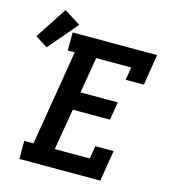

<svg xmlns="http://www.w3.org/2000/svg" viewBox="-201 -940 923 1038"><g transform="rotate(15 260.5 -421.0)"><path d="M4 0V-101H56L144 -634H105V-735H578L550 -562H448L460 -634H264L230 -433H439L422 -332H214L175 -101H371L383 -173H485L457 0ZM-10 -621 -79 -665 37 -842 129 -784Z"/></g></svg>

Font: Iosevka Curly Slab Extended
Style: Bold Italic
Weight: 700
Width: 7
Italic angle: -9°
Monospace: yes
Designer: Belleve Invis
Foundry: Belleve Invis
Version: Version 11.0.0; ttfautohint (v1.8.3)